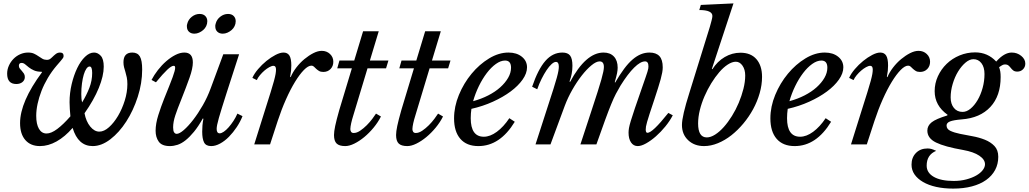

<svg xmlns="http://www.w3.org/2000/svg" viewBox="-20 -849 6049 1129"><path d="M407 -97Q362 -45 313 -17.5Q264 10 215 10Q160 10 129 -25.5Q98 -61 98 -125Q98 -250 227 -424L225 -427Q198 -427 180 -435Q162 -443 149.5 -453Q137 -463 127.5 -471Q118 -479 107 -479Q91 -479 91 -462Q91 -453 96.5 -446Q102 -439 108.5 -432Q115 -425 120.5 -416.5Q126 -408 126 -396Q126 -378 112 -366.5Q98 -355 76 -355Q22 -355 22 -416Q22 -440 32 -462.5Q42 -485 59 -502.5Q76 -520 98.5 -530Q121 -540 145 -540Q166 -540 180 -533.5Q194 -527 206 -518.5Q218 -510 229.5 -503.5Q241 -497 256 -497Q264 -497 270.5 -500Q277 -503 286 -512Q297 -523 308 -531.5Q319 -540 333 -540Q354 -540 354 -520Q354 -517 353 -513.5Q352 -510 347.5 -504Q343 -498 335 -488.5Q327 -479 313 -463Q284 -429 261.5 -391Q239 -353 224 -314.5Q209 -276 201 -238.5Q193 -201 193 -168Q193 -119 209 -91.5Q225 -64 254 -64Q281 -64 316.5 -90.5Q352 -117 394 -165Q392 -186 390.5 -208Q389 -230 389 -248Q389 -302 401.5 -354.5Q414 -407 434 -448.5Q454 -490 480 -515Q506 -540 533 -540Q555 -540 572.5 -521Q590 -502 590 -457Q590 -403 561 -332Q532 -261 477 -183Q486 -135 510.5 -105Q535 -75 564 -75Q592 -75 621 -101Q650 -127 674 -167.5Q698 -208 713.5 -257.5Q729 -307 729 -354Q729 -377 725.5 -394Q722 -411 717.5 -425.5Q713 -440 709.5 -453.5Q706 -467 706 -483Q706 -540 758 -540Q789 -540 802.5 -517Q816 -494 816 -440Q816 -360 790 -279.5Q764 -199 722.5 -134.5Q681 -70 629 -30Q577 10 525 10Q439 10 407 -97ZM463 -247Q489 -290 505.5 -332.5Q522 -375 522 -420Q522 -458 507 -458Q497 -458 488 -445Q479 -432 472.5 -410Q466 -388 462 -358.5Q458 -329 458 -296Q458 -282 459 -270Q460 -258 463 -247Z M1019 -62Q1035 -62 1061 -84.5Q1087 -107 1116 -144.5Q1145 -182 1172.5 -230Q1200 -278 1219 -330L1293 -530H1386L1312 -301Q1296 -251 1285 -215.5Q1274 -180 1267 -155.5Q1260 -131 1257 -115.5Q1254 -100 1254 -91Q1254 -65 1272 -65Q1282 -65 1296 -74.5Q1310 -84 1324.5 -100.5Q1339 -117 1352.5 -137.5Q1366 -158 1376 -181L1406 -166Q1393 -133 1372 -101.5Q1351 -70 1326.5 -45Q1302 -20 1274.5 -5Q1247 10 1222 10Q1191 10 1180 -11.5Q1169 -33 1169 -75Q1169 -92 1170.5 -111.5Q1172 -131 1176 -150L1173 -153Q1146 -105 1120.5 -74Q1095 -43 1071 -24Q1047 -5 1024 2.5Q1001 10 979 10Q932 10 913.5 -16Q895 -42 895 -80Q895 -122 911 -172.5Q927 -223 945 -268Q963 -313 975.5 -344Q988 -375 995.5 -396Q1003 -417 1006.5 -430Q1010 -443 1010 -451Q1010 -455 1008.5 -458.5Q1007 -462 1001 -462Q988 -462 963.5 -439Q939 -416 897 -365L871 -379Q886 -408 908.5 -437Q931 -466 957.5 -489Q984 -512 1011.5 -526Q1039 -540 1064 -540Q1114 -540 1114 -482Q1114 -447 1094.5 -392Q1075 -337 1044 -259Q1024 -210 1011 -171Q998 -132 998 -100Q998 -79 1004 -70.5Q1010 -62 1019 -62ZM1081 -709Q1087 -734 1108 -750.5Q1129 -767 1154 -767Q1175 -767 1187 -755Q1199 -743 1199 -724Q1199 -709 1192.5 -695.5Q1186 -682 1175 -672.5Q1164 -663 1150.5 -657Q1137 -651 1123 -651Q1103 -651 1091 -662.5Q1079 -674 1079 -693Q1079 -697 1079 -700.5Q1079 -704 1081 -709ZM1248 -709Q1254 -734 1275 -750.5Q1296 -767 1321 -767Q1342 -767 1354 -755Q1366 -743 1366 -724Q1366 -709 1359.5 -695.5Q1353 -682 1342 -672.5Q1331 -663 1317.5 -657Q1304 -651 1290 -651Q1270 -651 1258 -662.5Q1246 -674 1246 -693Q1246 -697 1246 -700.5Q1246 -704 1248 -709Z M1464 -391Q1475 -416 1497.5 -442.5Q1520 -469 1546.5 -490.5Q1573 -512 1600 -526Q1627 -540 1647 -540Q1671 -540 1682 -522Q1693 -504 1693 -464Q1693 -448 1691.5 -433Q1690 -418 1686 -398L1689 -395Q1701 -424 1722.5 -452Q1744 -480 1770 -501.5Q1796 -523 1822.5 -536.5Q1849 -550 1872 -550Q1901 -550 1920.5 -531.5Q1940 -513 1940 -486Q1940 -460 1923.5 -443Q1907 -426 1881 -426Q1865 -426 1855.5 -432Q1846 -438 1839 -444.5Q1832 -451 1826 -457Q1820 -463 1811 -463Q1792 -463 1767 -437.5Q1742 -412 1715 -368Q1688 -324 1661.5 -264.5Q1635 -205 1613 -138L1568 0H1475L1540 -207Q1559 -267 1571.5 -307Q1584 -347 1591 -373Q1598 -399 1600.5 -414Q1603 -429 1603 -440Q1603 -462 1588 -462Q1578 -462 1563.5 -454Q1549 -446 1535 -434Q1521 -422 1508.5 -407Q1496 -392 1490 -378Z M2141 -447 2058 -172Q2041 -118 2040 -90Q2040 -81 2044.5 -74Q2049 -67 2060 -67Q2078 -67 2098 -80.5Q2118 -94 2136.5 -112.5Q2155 -131 2169.5 -150.5Q2184 -170 2191 -181L2220 -164Q2203 -130 2177 -98.5Q2151 -67 2122 -43Q2093 -19 2063.5 -4.5Q2034 10 2010 10Q1975 10 1959.5 -5Q1944 -20 1944 -55Q1944 -75 1951 -108.5Q1958 -142 1975 -202L2049 -447H1963L1976 -493H2063L2115 -665H2207L2155 -493H2264L2250 -447Z M2506 -447 2423 -172Q2406 -118 2405 -90Q2405 -81 2409.5 -74Q2414 -67 2425 -67Q2443 -67 2463 -80.5Q2483 -94 2501.5 -112.5Q2520 -131 2534.5 -150.5Q2549 -170 2556 -181L2585 -164Q2568 -130 2542 -98.5Q2516 -67 2487 -43Q2458 -19 2428.5 -4.5Q2399 10 2375 10Q2340 10 2324.5 -5Q2309 -20 2309 -55Q2309 -75 2316 -108.5Q2323 -142 2340 -202L2414 -447H2328L2341 -493H2428L2480 -665H2572L2520 -493H2629L2615 -447Z M3007 -133Q2920 10 2793 10Q2724 10 2687 -32.5Q2650 -75 2650 -153Q2650 -222 2678.5 -291Q2707 -360 2753 -415.5Q2799 -471 2856 -505.5Q2913 -540 2970 -540Q3018 -540 3048.5 -515.5Q3079 -491 3079 -453Q3079 -418 3053 -381Q3027 -344 2982.5 -311Q2938 -278 2878.5 -251Q2819 -224 2752 -209Q2750 -195 2749 -181.5Q2748 -168 2748 -154Q2748 -45 2825 -45Q2862 -45 2901.5 -74Q2941 -103 2975 -154ZM2950 -493Q2924 -493 2896 -473Q2868 -453 2842.5 -419.5Q2817 -386 2796 -343Q2775 -300 2762 -254Q2810 -267 2851 -288Q2892 -309 2921.5 -335.5Q2951 -362 2968 -391.5Q2985 -421 2985 -451Q2985 -493 2950 -493Z M3755 -333Q3768 -370 3775.5 -392Q3783 -414 3787 -426.5Q3791 -439 3792 -446Q3793 -453 3793 -459Q3793 -488 3773 -488Q3746 -488 3709 -451.5Q3672 -415 3629 -346Q3614 -321 3601.5 -297Q3589 -273 3574 -236.5Q3559 -200 3538.5 -144Q3518 -88 3487 0H3393L3459 -201Q3480 -265 3494 -308.5Q3508 -352 3516 -381Q3524 -410 3527.5 -427Q3531 -444 3531 -455Q3531 -488 3506 -488Q3486 -488 3458 -465Q3430 -442 3401 -405Q3372 -368 3345.5 -321.5Q3319 -275 3301 -227L3217 0H3129L3203 -229Q3222 -287 3234.5 -326.5Q3247 -366 3254 -391.5Q3261 -417 3263.5 -432Q3266 -447 3266 -457Q3266 -485 3249 -485Q3238 -485 3223.5 -472Q3209 -459 3194 -436.5Q3179 -414 3164.5 -385Q3150 -356 3139 -324L3109 -339Q3144 -442 3187 -491Q3230 -540 3287 -540Q3319 -540 3332.5 -522Q3346 -504 3346 -462Q3346 -415 3329 -370L3332 -367Q3425 -540 3529 -540Q3568 -540 3590 -516.5Q3612 -493 3612 -451Q3612 -437 3608.5 -419Q3605 -401 3595 -366L3597 -363Q3625 -411 3650 -444.5Q3675 -478 3699.5 -499Q3724 -520 3748.5 -530Q3773 -540 3799 -540Q3838 -540 3857.5 -519Q3877 -498 3877 -453Q3877 -439 3874 -422.5Q3871 -406 3865 -383.5Q3859 -361 3849.5 -331.5Q3840 -302 3827 -262Q3810 -211 3800 -180.5Q3790 -150 3785 -132Q3780 -114 3778.5 -105Q3777 -96 3777 -87Q3777 -68 3787 -68Q3802 -68 3832 -96.5Q3862 -125 3910 -185L3936 -171Q3919 -138 3892.5 -105.5Q3866 -73 3837 -47.5Q3808 -22 3779.5 -6Q3751 10 3730 10Q3705 10 3690.5 -11.5Q3676 -33 3676 -69Q3676 -81 3678.5 -96Q3681 -111 3689.5 -139Q3698 -167 3713.5 -213Q3729 -259 3755 -333Z M4166 -444 4169 -442Q4198 -488 4241.5 -513.5Q4285 -539 4334 -539Q4395 -539 4428 -501Q4461 -463 4461 -397Q4461 -350 4447 -301Q4433 -252 4408.5 -207Q4384 -162 4351 -122.5Q4318 -83 4280.5 -53.5Q4243 -24 4201.5 -7Q4160 10 4120 10Q4063 10 4026.5 -24.5Q3990 -59 3990 -114Q3990 -140 4001 -187.5Q4012 -235 4033 -301L4154 -691Q4159 -709 4164 -727.5Q4169 -746 4169 -755Q4169 -790 4092 -790L4101 -820L4293 -829ZM4136 -41Q4159 -41 4185 -57.5Q4211 -74 4236 -102Q4261 -130 4284 -167Q4307 -204 4324 -244.5Q4341 -285 4351.5 -326.5Q4362 -368 4362 -405Q4362 -440 4346 -463Q4330 -486 4307 -486Q4285 -486 4259.5 -469.5Q4234 -453 4209.5 -424.5Q4185 -396 4162.5 -359.5Q4140 -323 4122.5 -282.5Q4105 -242 4095 -201Q4085 -160 4085 -123Q4085 -41 4136 -41Z M4867 -133Q4780 10 4653 10Q4584 10 4547 -32.5Q4510 -75 4510 -153Q4510 -222 4538.5 -291Q4567 -360 4613 -415.5Q4659 -471 4716 -505.5Q4773 -540 4830 -540Q4878 -540 4908.5 -515.5Q4939 -491 4939 -453Q4939 -418 4913 -381Q4887 -344 4842.5 -311Q4798 -278 4738.5 -251Q4679 -224 4612 -209Q4610 -195 4609 -181.5Q4608 -168 4608 -154Q4608 -45 4685 -45Q4722 -45 4761.5 -74Q4801 -103 4835 -154ZM4810 -493Q4784 -493 4756 -473Q4728 -453 4702.5 -419.5Q4677 -386 4656 -343Q4635 -300 4622 -254Q4670 -267 4711 -288Q4752 -309 4781.5 -335.5Q4811 -362 4828 -391.5Q4845 -421 4845 -451Q4845 -493 4810 -493Z M4973 -391Q4984 -416 5006.5 -442.5Q5029 -469 5055.5 -490.5Q5082 -512 5109 -526Q5136 -540 5156 -540Q5180 -540 5191 -522Q5202 -504 5202 -464Q5202 -448 5200.5 -433Q5199 -418 5195 -398L5198 -395Q5210 -424 5231.5 -452Q5253 -480 5279 -501.5Q5305 -523 5331.5 -536.5Q5358 -550 5381 -550Q5410 -550 5429.5 -531.5Q5449 -513 5449 -486Q5449 -460 5432.5 -443Q5416 -426 5390 -426Q5374 -426 5364.5 -432Q5355 -438 5348 -444.5Q5341 -451 5335 -457Q5329 -463 5320 -463Q5301 -463 5276 -437.5Q5251 -412 5224 -368Q5197 -324 5170.5 -264.5Q5144 -205 5122 -138L5077 0H4984L5049 -207Q5068 -267 5080.5 -307Q5093 -347 5100 -373Q5107 -399 5109.5 -414Q5112 -429 5112 -440Q5112 -462 5097 -462Q5087 -462 5072.5 -454Q5058 -446 5044 -434Q5030 -422 5017.5 -407Q5005 -392 4999 -378Z M5850 73Q5850 116 5831.5 150.5Q5813 185 5778.5 209.5Q5744 234 5695 247Q5646 260 5585 260Q5530 260 5485 250Q5440 240 5407.5 221Q5375 202 5357.5 176.5Q5340 151 5340 119Q5340 77 5366 50.5Q5392 24 5434 24Q5446 24 5457 27Q5468 30 5485 38Q5429 61 5429 125Q5429 167 5471 191Q5513 215 5588 215Q5628 215 5662 206Q5696 197 5720.5 183Q5745 169 5758.5 151.5Q5772 134 5772 117Q5772 89 5738.5 66.5Q5705 44 5644 33Q5535 14 5484 -11Q5433 -36 5433 -81Q5433 -110 5458.5 -130Q5484 -150 5550 -170L5552 -174Q5476 -228 5476 -313Q5476 -359 5495 -400.5Q5514 -442 5546.5 -473.5Q5579 -505 5622.5 -523Q5666 -541 5714 -541Q5788 -541 5838 -487Q5885 -540 5929 -540Q5961 -540 5985 -520.5Q6009 -501 6009 -475Q6009 -455 5995.5 -441.5Q5982 -428 5962 -428Q5947 -428 5938.5 -434.5Q5930 -441 5924 -449Q5918 -457 5910.5 -463.5Q5903 -470 5890 -470Q5883 -470 5877 -467.5Q5871 -465 5855 -454Q5860 -440 5862 -427.5Q5864 -415 5864 -396Q5864 -285 5803.5 -220Q5743 -155 5635 -147Q5587 -143 5566.5 -135Q5546 -127 5546 -111Q5546 -90 5568.5 -79.5Q5591 -69 5625 -62Q5659 -55 5698 -48Q5737 -41 5771 -27.5Q5805 -14 5827.5 9.5Q5850 33 5850 73ZM5640 -191Q5664 -191 5687 -210Q5710 -229 5728.5 -260.5Q5747 -292 5758 -332Q5769 -372 5769 -414Q5769 -454 5751 -477.5Q5733 -501 5704 -501Q5681 -501 5657 -480.5Q5633 -460 5613.5 -428Q5594 -396 5582 -355.5Q5570 -315 5570 -276Q5570 -238 5589 -214.5Q5608 -191 5640 -191Z"/></svg>

Font: SVN-Libre Baskerville
Style: Italic
Weight: 400
Italic angle: -14°
Designer: Pablo Impallari, Rodrigo Fuenzalida
Foundry: Pablo Impallari, Rodrigo Fuenzalida
Version: Version 1.000; ttfautohint (v1.8.4)